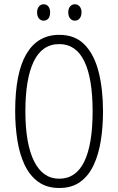

<svg xmlns="http://www.w3.org/2000/svg" viewBox="-20 -891 565 920"><path d="M473.6 -357.9Q473.6 -283.7 463.1 -217.3Q452.6 -150.9 428.7 -99.9Q404.8 -48.8 364.5 -19.5Q324.2 9.8 264.2 9.8Q203.6 9.8 162.6 -20.3Q121.6 -50.3 97.4 -102.3Q73.2 -154.3 63 -220.5Q52.7 -286.6 52.7 -358.4Q52.7 -541.5 106.7 -632.8Q160.6 -724.1 264.2 -724.1Q340.3 -724.1 386.2 -676.3Q432.1 -628.4 452.9 -545.4Q473.6 -462.4 473.6 -357.9ZM101.6 -357.9Q101.6 -202.1 143.3 -118.4Q185.1 -34.7 263.7 -34.7Q343.8 -34.7 383.8 -116.7Q423.8 -198.7 423.8 -357.9Q423.8 -515.1 384 -597.4Q344.2 -679.7 264.2 -679.7Q181.6 -679.7 141.6 -596.4Q101.6 -513.2 101.6 -357.9ZM157.7 -831.5Q157.7 -849.1 166.5 -859.9Q175.3 -870.6 189.5 -870.6Q203.1 -870.6 211.7 -860.1Q220.2 -849.6 220.2 -831.5Q220.2 -812.5 211.7 -802.2Q203.1 -792 189.5 -792Q175.3 -792 166.5 -802.7Q157.7 -813.5 157.7 -831.5ZM307.1 -832Q307.1 -849.6 315.9 -860.1Q324.7 -870.6 338.9 -870.6Q352.1 -870.6 361.3 -860.4Q370.6 -850.1 370.6 -832Q370.6 -813.5 361.6 -802.7Q352.5 -792 338.9 -792Q324.7 -792 315.9 -802.7Q307.1 -813.5 307.1 -832Z"/></svg>

Font: Open Sans Condensed Light
Style: Regular
Weight: 300
Width: 3
Designer: Monotype Design Team
Foundry: Monotype Imaging Inc.
Version: Version 3.003; ttfautohint (v1.8.4)